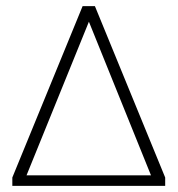

<svg xmlns="http://www.w3.org/2000/svg" viewBox="-20 -603 576 623"><path d="M20 0V-27L248 -583H288L516 -27V0ZM62 -24 47 -34H494L474 -24L259 -556H278Z"/></svg>

Font: Rokkitt ExtraLight
Style: Regular
Weight: 250
Version: Version 3.103